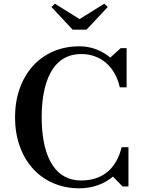

<svg xmlns="http://www.w3.org/2000/svg" viewBox="-20 -1011 794 1041"><path d="M411.5 -907.5 277.5 -991 259 -973 374 -850H449L564 -973L545.5 -991ZM676.5 -213H639.5C614 -108 546 -32.5 421 -32.5C259.5 -32.5 206 -193.5 206 -375C206 -556.5 259.5 -718 421 -718C523 -718 603.5 -653 629.5 -537.5H666.5V-750H634.5L578 -699C532.5 -737 474 -760 411 -760C198 -760 61.5 -597.5 61.5 -375C61.5 -152.5 198 10 411 10C482.5 10 545.5 -14 592.5 -53.5L644.5 0H676.5Z"/></svg>

Font: Bodoni* 06pt Medium
Style: Regular
Weight: 500
Version: Version 2.3